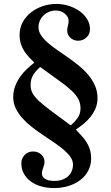

<svg xmlns="http://www.w3.org/2000/svg" viewBox="-20 -726 559 971"><path d="M473.1 -230Q473.1 -202.1 463.6 -179Q454.1 -155.8 438.7 -136.2Q423.3 -116.7 403.8 -100.6Q384.3 -84.5 363.8 -70.8Q377.4 -55.2 391.4 -40.5Q405.3 -25.9 416.3 -9Q427.2 7.8 434.1 28.6Q440.9 49.3 440.9 76.2Q440.9 108.4 427 135.7Q413.1 163.1 388.2 182.9Q363.3 202.6 328.6 213.9Q293.9 225.1 252.9 225.1Q219.2 225.1 189.2 216.8Q159.2 208.5 136.7 192.4Q114.3 176.3 101.1 152.8Q87.9 129.4 87.9 99.1Q87.9 86.9 92.5 76.2Q97.2 65.4 105 57.4Q112.8 49.3 123.3 44.7Q133.8 40 146 40Q171.9 40 188.5 55.2Q205.1 70.3 205.1 92.8Q205.1 100.1 203.1 107.4Q201.2 114.7 198.5 122.1Q195.8 129.4 193.8 136.7Q191.9 144 191.9 151.9Q191.9 167 207.3 178Q222.7 189 255.9 189Q276.4 189 293.7 183.1Q311 177.2 323.2 166.5Q335.4 155.8 342.3 140.4Q349.1 125 349.1 106Q349.1 86.4 336.2 67.9Q323.2 49.3 302 31.2Q280.8 13.2 253.7 -5.1Q226.6 -23.4 198 -42.7Q169.4 -62 142.3 -83Q115.2 -104 94 -127.4Q72.8 -150.9 59.8 -177.5Q46.9 -204.1 46.9 -234.9Q46.9 -264.6 56.9 -290.8Q66.9 -316.9 82.5 -338.6Q98.1 -360.4 116.9 -377.9Q135.7 -395.5 153.8 -409.2Q140.1 -422.9 126.7 -437Q113.3 -451.2 102.8 -467.5Q92.3 -483.9 85.7 -503.9Q79.1 -523.9 79.1 -548.8Q79.1 -584.5 94.7 -613.5Q110.4 -642.6 136.5 -663.1Q162.6 -683.6 196 -694.8Q229.5 -706.1 265.1 -706.1Q296.4 -706.1 326.7 -696.8Q356.9 -687.5 381.1 -670.7Q405.3 -653.8 420.2 -630.1Q435.1 -606.4 435.1 -578.1Q435.1 -565.4 430.4 -554.9Q425.8 -544.4 417.5 -536.6Q409.2 -528.8 398.2 -524.4Q387.2 -520 375 -520Q363.8 -520 353.8 -523.9Q343.8 -527.8 336.2 -534.7Q328.6 -541.5 324.2 -551Q319.8 -560.5 319.8 -571.8Q319.8 -584.5 323.5 -595.9Q327.1 -607.4 327.1 -620.1Q327.1 -630.9 321.8 -640.4Q316.4 -649.9 307.6 -657.2Q298.8 -664.6 287.1 -668.7Q275.4 -672.9 262.2 -672.9Q245.6 -672.9 229.7 -666.7Q213.9 -660.6 201.7 -649.4Q189.5 -638.2 182.1 -622.6Q174.8 -606.9 174.8 -587.9Q174.8 -566.9 187.7 -547.6Q200.7 -528.3 221.4 -510Q242.2 -491.7 269 -473.4Q295.9 -455.1 324 -435.3Q352.1 -415.5 378.9 -393.8Q405.8 -372.1 426.5 -347.2Q447.3 -322.3 460.2 -293.2Q473.1 -264.2 473.1 -230ZM387.2 -178.2Q387.2 -205.1 375.5 -226.3Q363.8 -247.6 339.1 -270.3Q314.5 -293 275.9 -320.3Q237.3 -347.7 183.1 -387.2Q160.2 -367.2 147.5 -346.2Q134.8 -325.2 134.8 -294.9Q134.8 -272.5 144.8 -254.2Q154.8 -235.8 178.2 -214.1Q201.7 -192.4 240.7 -163.6Q279.8 -134.8 337.9 -91.8Q358.4 -109.9 372.8 -130.1Q387.2 -150.4 387.2 -178.2Z"/></svg>

Font: Tai Heritage Pro
Style: Bold
Weight: 700
Designer: Faah Baccam, Walt Agee, Victor Gaultney, Annie Olsen, Eric Hays
Foundry: SIL International
Version: Version 2.600